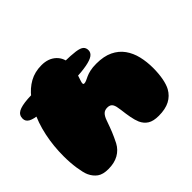

<svg xmlns="http://www.w3.org/2000/svg" viewBox="-153 -818 1034 1034"><g transform="rotate(-45 364.0 -300.5)"><path d="M197 -442Q127.5 -442 83.5 -446Q39.5 -450 19 -461.2Q-1.5 -472.5 -1.5 -494Q-1.5 -521 21.2 -533.5Q44 -546 93.8 -549.5Q143.5 -553 224.5 -553Q314.5 -553 370.8 -552Q427 -551 457.2 -546.8Q487.5 -542.5 499 -532.2Q510.5 -522 510.5 -504Q510.5 -485.5 494 -473.5Q477.5 -461.5 440.8 -454.5Q404 -447.5 344 -444.8Q284 -442 197 -442ZM133.5 25Q92.5 25 70 8.8Q47.5 -7.5 34.5 -35.5Q29.5 -46 25.5 -62.8Q21.5 -79.5 18.2 -100.8Q15 -122 13.2 -146Q11.5 -170 11.5 -195Q11.5 -232.5 15.2 -270.5Q19 -308.5 26.8 -345.2Q34.5 -382 46.5 -416.8Q58.5 -451.5 75 -483Q91.5 -514.5 112.5 -542Q143 -581.5 183 -603.8Q223 -626 274 -626Q326 -626 357.5 -596.5Q389 -567 389 -517.5Q389 -503.5 386 -489.2Q383 -475 378.8 -461.8Q374.5 -448.5 370.5 -436.5Q366.5 -424.5 363.5 -415.2Q360.5 -406 360.5 -400.5Q360.5 -393 367.5 -393Q376 -393 385.5 -397.5Q395 -402 408 -408Q421 -414 440.5 -418.5Q460 -423 488.5 -423Q545.5 -423 584 -404.5Q622.5 -386 645.8 -353.5Q669 -321 679 -279Q689 -237 689 -190Q689 -168.5 687.2 -148.5Q685.5 -128.5 682.2 -111.2Q679 -94 674.2 -79.5Q669.5 -65 663.5 -54Q645 -20.5 611.8 -3.2Q578.5 14 528.5 14Q487.5 14 464.8 -0.2Q442 -14.5 430 -41Q425.5 -51.5 422 -63.8Q418.5 -76 415.8 -90.2Q413 -104.5 410.8 -120.2Q408.5 -136 406.5 -153Q404.5 -169 401.8 -180.5Q399 -192 394.5 -199.2Q390 -206.5 382.5 -210.2Q375 -214 363.5 -214Q354 -214 346.5 -211.5Q339 -209 333 -203.5Q327 -198 321.8 -189Q316.5 -180 312 -167Q305 -147 299.2 -131.5Q293.5 -116 288 -102.5Q282.5 -89 276 -75Q269.5 -61 261 -44Q243.5 -11 211.5 7Q179.5 25 133.5 25Z"/></g></svg>

Font: Gluten Black
Style: Regular
Weight: 900
Designer: Tyler Finck
Foundry: Etcetera Type Company
Version: Version 1.300